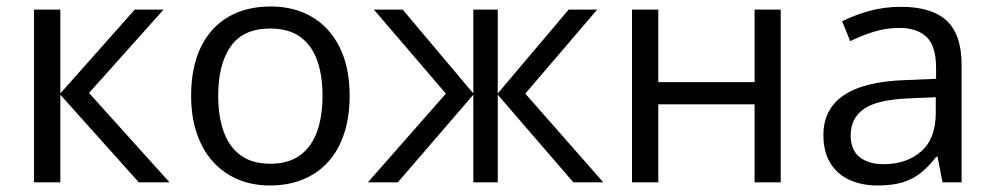

<svg xmlns="http://www.w3.org/2000/svg" viewBox="-20 -565 3082 595"><path d="M397.5 -535.2H486.8L255.9 -276.9L505.4 0H410.2L167 -271.5V0H85.4V-535.2H167V-275.4Z M1063.5 -268.6Q1063.5 -202.6 1046.4 -150.9Q1029.3 -99.1 997.1 -63.5Q964.8 -27.8 919.2 -9Q873.5 9.8 815.9 9.8Q762.2 9.8 717.5 -9Q672.9 -27.8 640.4 -63.5Q607.9 -99.1 590.1 -150.9Q572.3 -202.6 572.3 -268.6Q572.3 -356.4 602.1 -418.2Q631.8 -480 687.3 -512.5Q742.7 -544.9 819.3 -544.9Q892.6 -544.9 947.5 -512.2Q1002.4 -479.5 1033 -417.7Q1063.5 -356 1063.5 -268.6ZM656.2 -268.6Q656.2 -204.1 673.3 -156.7Q690.4 -109.4 726.1 -83.5Q761.7 -57.6 817.9 -57.6Q873.5 -57.6 909.4 -83.5Q945.3 -109.4 962.4 -156.7Q979.5 -204.1 979.5 -268.6Q979.5 -332.5 962.4 -379.2Q945.3 -425.8 909.7 -451.2Q874 -476.6 817.4 -476.6Q733.9 -476.6 695.1 -421.4Q656.2 -366.2 656.2 -268.6Z M1830.6 -535.2 1607.9 -274.9 1849.6 0H1756.8L1522.5 -271.5V0H1446.8V-271.5L1212.9 0H1120.1L1361.8 -274.9L1138.7 -535.2H1228L1446.8 -275.4V-535.2H1522.5V-275.4L1742.2 -535.2Z M2020 -535.2V-310.5H2318.4V-535.2H2399.4V0H2318.4V-241.7H2020V0H1938.5V-535.2Z M2771.5 -543.9Q2867.2 -543.9 2913.6 -501Q2960 -458 2960 -363.8V0H2900.9L2885.3 -79.1H2881.3Q2858.9 -49.8 2834.5 -30Q2810.1 -10.3 2778.1 -0.2Q2746.1 9.8 2699.7 9.8Q2650.9 9.8 2613 -7.3Q2575.2 -24.4 2553.5 -59.1Q2531.7 -93.8 2531.7 -147Q2531.7 -227.1 2595.2 -270Q2658.7 -313 2788.6 -316.9L2880.9 -320.8V-353.5Q2880.9 -422.9 2851.1 -450.7Q2821.3 -478.5 2767.1 -478.5Q2725.1 -478.5 2687 -466.3Q2648.9 -454.1 2614.7 -437.5L2589.8 -499Q2626 -517.6 2672.9 -530.8Q2719.7 -543.9 2771.5 -543.9ZM2879.9 -263.7 2798.3 -260.3Q2698.2 -256.3 2657.2 -227.5Q2616.2 -198.7 2616.2 -146Q2616.2 -100.1 2644 -78.1Q2671.9 -56.2 2717.8 -56.2Q2789.1 -56.2 2834.5 -95.7Q2879.9 -135.3 2879.9 -214.4Z"/></svg>

Font: Wonky
Style: Regular
Weight: 400
Designer: Monotype Design Team
Foundry: Monotype Imaging Inc.
Version: Version 3.000